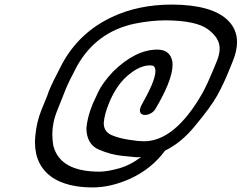

<svg xmlns="http://www.w3.org/2000/svg" viewBox="-20 -820 1057 840"><path d="M386 0Q274 0 208 -44Q133 -97 133 -197Q133 -213 135 -230Q141 -289 161 -338Q178 -380 187 -402L194 -422Q212 -465 251 -539Q325 -677 469 -745Q585 -800 733 -800Q905 -799 975 -733Q1017 -693 1017 -636Q1017 -597 998 -551L983 -514Q958 -452 930.5 -402.5Q903 -353 833 -269Q774 -196 702 -161Q644 -81 547 -37Q463 0 386 0ZM415 -69Q448 -69 499 -83Q550 -97 597 -133L578 -132L517 -138Q464 -143 411.5 -166Q359 -189 358 -259Q362 -307 385 -364Q390 -375 409 -416Q428 -457 475 -507Q573 -603 668 -603Q716 -603 730 -565Q735 -553 735 -536Q735 -501 713 -447Q695 -403 661 -345Q653 -331 639.5 -324Q626 -317 615 -317Q597 -317 593 -330Q592 -334 592 -338Q592 -344 595 -350L597 -356Q630 -415 645 -451Q660 -488 660 -509Q660 -523 653 -530Q648 -534 636 -534Q583 -534 522 -474Q482 -431 457 -369Q437 -321 434 -283V-281Q434 -244 468 -229Q502 -214 555 -207H556Q584 -202 610 -202Q746 -202 867 -415Q888 -454 912 -512L928 -551Q941 -582 941 -608Q941 -654 889.5 -692Q838 -730 705 -731Q640 -731 567 -716Q401 -680 317 -531Q284 -469 268 -431L231 -338Q209 -285 209 -231Q209 -208 213 -184Q241 -69 415 -69Z"/></svg>

Font: Bubblez Graffiti
Style: Italic
Weight: 400
Italic angle: -22.5°
Designer: GGBotNet
Foundry: GGBotNet
Version: 1.00